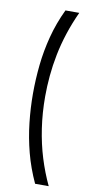

<svg xmlns="http://www.w3.org/2000/svg" viewBox="-91 -746 407 875"><g transform="rotate(10 112.5 -308.0)"><path d="M202 -709Q178 -657 161 -605Q144 -553 134 -502.5Q124 -452 119.5 -403Q115 -354 115 -307Q115 -231 125.5 -160.5Q136 -90 155.5 -27Q175 36 202 93H139Q108 26 90.5 -41Q73 -108 65.5 -176Q58 -244 58 -310Q58 -376 65 -443Q72 -510 89.5 -577Q107 -644 138 -709Z"/></g></svg>

Font: Bricolage Grotesque 24pt Condensed ExtraLight
Style: Regular
Weight: 250
Width: 3
Designer: Mathieu Triay
Foundry: Atelier Triay
Version: Version 1.001;gftools[0.9.33.dev8+g029e19f]